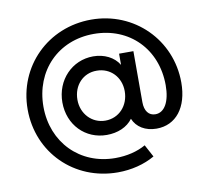

<svg xmlns="http://www.w3.org/2000/svg" viewBox="-88 -856 1121 1030"><g transform="rotate(-10 472.5 -341.0)"><path d="M473 -757C707 -757 891 -574 891 -341C891 -205 824 -120 718 -120C657 -120 610 -149 591 -196C561 -155 509 -133 449 -133C333 -133 244 -223 244 -346C244 -468 334 -561 449 -561C509 -561 562 -535 589 -490C589 -490 589 -551 589 -551C589 -551 667 -551 667 -551C667 -551 667 -273 667 -273C667 -225 689 -197 725 -197C775 -197 806 -252 806 -341C806 -538 668 -679 473 -679C279 -679 140 -537 140 -341C140 -146 280 -3 473 -3C536 -3 593 -17 639 -43C639 -43 675 24 675 24C618 57 547 75 473 75C235 75 54 -106 54 -341C54 -576 237 -757 473 -757ZM455 -210C529 -210 584 -269 584 -348C584 -425 529 -482 455 -482C381 -483 326 -425 326 -346C326 -269 382 -210 455 -210Z"/></g></svg>

Font: Preevio_Regular
Style: Regular
Weight: 500
Designer: Gumpita Rahayu
Foundry: Tokotype Studio
Version: ""